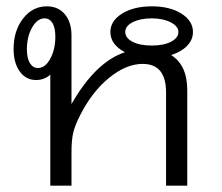

<svg xmlns="http://www.w3.org/2000/svg" viewBox="-20 -587 701 607"><path d="M572 -302V0H505V-295Q505 -385 431 -385Q379 -385 325 -341Q271 -297 234 -224Q217 -191 211.5 -167.5Q206 -144 206 -105V0H139V-351Q120 -334 94 -334Q62 -334 42.5 -361Q23 -388 23 -432Q23 -490 53 -528.5Q83 -567 128 -567Q164 -567 185 -542Q206 -517 206 -475V-258Q282 -391 375 -422Q329 -446 329 -486Q329 -521 366 -544Q403 -567 460 -567Q517 -567 553.5 -544Q590 -521 590 -486Q590 -461 571.5 -442Q553 -423 521 -413Q572 -381 572 -302ZM155 -471Q155 -499 146 -514Q137 -529 121 -529Q98 -529 81.5 -500Q65 -471 65 -431Q65 -403 74.5 -387.5Q84 -372 100 -372Q123 -372 139 -401.5Q155 -431 155 -471ZM376 -486Q376 -467 399 -455Q422 -443 460 -443Q497 -443 520.5 -455Q544 -467 544 -486Q544 -504 519.5 -516.5Q495 -529 460 -529Q424 -529 400 -517Q376 -505 376 -486Z"/></svg>

Font: KoHo
Style: Regular
Weight: 400
Version: Version 1.000; ttfautohint (v1.6)